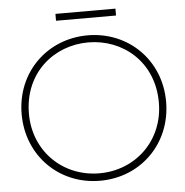

<svg xmlns="http://www.w3.org/2000/svg" viewBox="-59 -930 967 1001"><g transform="rotate(-5 425.0 -429.5)"><path d="M425 -710C605 -710 765 -580 765 -366C765 -168 615 -25 425 -25C235 -25 85 -168 85 -366C85 -580 245 -710 425 -710ZM47 -367C47 -149 211 14 425 14C639 14 803 -149 803 -367C803 -587 636 -747 425 -747C214 -747 47 -587 47 -367ZM268 -837H582V-873H268Z"/></g></svg>

Font: Kreadon Extra Light
Style: Regular
Weight: 200
Designer: kohakuno
Foundry: StudioGnu
Version: Version 1.000;Glyphs 3.1.2 (3151)